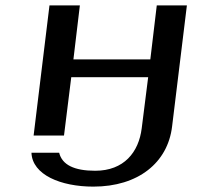

<svg xmlns="http://www.w3.org/2000/svg" viewBox="-20 -504 761 714"><path d="M334 131C256 131 211 109 200 64H97C100 146 206 190 327 190C494 190 604 101 620 -34L675 -484H563L539 -283H253L277 -484H164L105 0H218L245 -217H531L507 -27C496 62 441 131 334 131Z"/></svg>

Font: Gamestation Extended
Style: Italic
Weight: 400
Width: 7
Designer: Jonas Hecksher
Foundry: Jonas Hecksher, Playtypeª, e-types AS
Version: Version 1.003